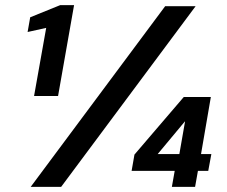

<svg xmlns="http://www.w3.org/2000/svg" viewBox="-20 -724 880 744"><path d="M112 -352 159 -616 87 -600 97 -657 213 -704H267L205 -352ZM99 0 620 -700H738L217 0ZM646 0 657 -62H490L501 -125L692 -348H797L759 -127H799L787 -62H747L736 0ZM591 -127H675L697 -253H696Z"/></svg>

Font: DM Sans 28pt SemiBold
Style: Italic
Weight: 600
Italic angle: -10°
Version: Version 4.004;gftools[0.9.30]